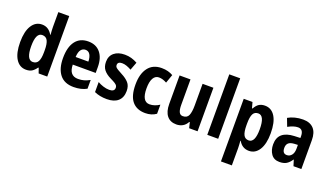

<svg xmlns="http://www.w3.org/2000/svg" viewBox="-84 -1394 3899 2267"><g transform="rotate(20 1865.5 -260.0)"><path d="M214 10Q132 10 85.5 -64Q39 -138 39 -274Q39 -409 86 -483Q133 -557 213 -557Q256 -557 288.5 -536Q321 -515 343 -476H347Q345 -504 343.5 -530Q342 -556 342 -575V-760H479V0H371L349 -63H342Q318 -28 289 -9Q260 10 214 10ZM258 -103Q304 -103 324.5 -140Q345 -177 345 -256V-283Q345 -363 325 -402Q305 -441 257 -441Q178 -441 178 -274Q178 -103 258 -103Z M795 -556Q893 -556 947.5 -490Q1002 -424 1002 -309V-236H714Q716 -98 829 -98Q869 -98 903 -107.5Q937 -117 975 -138V-28Q907 10 812 10Q696 10 637.5 -63.5Q579 -137 579 -270Q579 -409 635 -482.5Q691 -556 795 -556ZM797 -452Q762 -452 740 -423.5Q718 -395 715 -332H875Q874 -387 854.5 -419.5Q835 -452 797 -452Z M1419 -160Q1419 -78 1370 -34Q1321 10 1229 10Q1139 10 1072 -21V-147Q1104 -128 1143.5 -115.5Q1183 -103 1219 -103Q1285 -103 1285 -152Q1285 -166 1278 -178Q1271 -190 1250.5 -203Q1230 -216 1190 -235Q1133 -263 1102 -301.5Q1071 -340 1071 -402Q1071 -475 1120.5 -516Q1170 -557 1254 -557Q1298 -557 1336.5 -546Q1375 -535 1413 -514L1375 -413Q1347 -429 1316.5 -440Q1286 -451 1258 -451Q1202 -451 1202 -409Q1202 -394 1209.5 -384Q1217 -374 1237 -361.5Q1257 -349 1295 -329Q1352 -300 1385.5 -262.5Q1419 -225 1419 -160Z M1712 10Q1604 10 1547 -58.5Q1490 -127 1490 -270Q1490 -403 1548 -480Q1606 -557 1717 -557Q1760 -557 1795.5 -547.5Q1831 -538 1860 -521L1822 -413Q1797 -427 1772.5 -434.5Q1748 -442 1723 -442Q1678 -442 1653 -398.5Q1628 -355 1628 -271Q1628 -105 1725 -105Q1757 -105 1788 -115.5Q1819 -126 1848 -145V-31Q1791 10 1712 10Z M2368 -547V0H2262L2245 -70H2238Q2217 -30 2182 -10Q2147 10 2103 10Q2026 10 1984.5 -41.5Q1943 -93 1943 -190V-547H2080V-228Q2080 -168 2094.5 -138Q2109 -108 2142 -108Q2196 -108 2214 -151Q2232 -194 2232 -275V-547Z M2627 0H2490V-760H2627Z M3014 -557Q3096 -557 3142 -483.5Q3188 -410 3188 -273Q3188 -138 3141 -64Q3094 10 3015 10Q2971 10 2938.5 -10.5Q2906 -31 2886 -68H2881Q2883 -41 2884.5 -17.5Q2886 6 2886 24V240H2749V-547H2859L2879 -475H2886Q2910 -519 2940 -538Q2970 -557 3014 -557ZM2971 -444Q2925 -444 2905.5 -406.5Q2886 -369 2886 -288V-264Q2886 -183 2905.5 -144Q2925 -105 2971 -105Q3050 -105 3050 -273Q3050 -444 2971 -444Z M3494 -557Q3580 -557 3626 -508Q3672 -459 3672 -363V0H3573L3550 -74H3547Q3519 -31 3485.5 -10.5Q3452 10 3398 10Q3329 10 3294 -39.5Q3259 -89 3259 -161Q3259 -247 3310.5 -290.5Q3362 -334 3461 -338L3536 -341V-362Q3536 -450 3468 -450Q3441 -450 3410 -440Q3379 -430 3344 -411L3306 -510Q3344 -532 3391.5 -544.5Q3439 -557 3494 -557ZM3493 -252Q3442 -249 3419.5 -228Q3397 -207 3397 -167Q3397 -96 3453 -96Q3489 -96 3512.5 -125Q3536 -154 3536 -205V-254Z"/></g></svg>

Font: Noto Sans Lao Condensed
Style: Bold
Weight: 700
Width: 3
Designer: Monotype Design Team
Foundry: Monotype Imaging Inc.
Version: Version 2.003; ttfautohint (v1.8.4.7-5d5b)